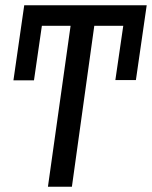

<svg xmlns="http://www.w3.org/2000/svg" viewBox="-20 -709 577 729"><path d="M248 -611H139L109 -404H31L72 -689H537L496 -405H418L448 -611H338L253 0H162Z"/></svg>

Font: Fira Sans Compressed
Style: Italic
Weight: 400
Width: 1
Italic angle: -8°
Designer: bBox Type GmbH & Carrois Corporate GbR & Edenspiekermann AG
Foundry: bBox Type GmbH & Carrois Corporate GbR & Edenspiekermann AG
Version: Version 4.301